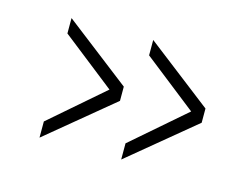

<svg xmlns="http://www.w3.org/2000/svg" viewBox="-55 -483 607 470"><g transform="rotate(15 248.5 -247.5)"><path d="M75 -137V-96L242 -234V-270L75 -399V-360L210 -254ZM282 -137V-96L449 -234V-270L282 -399V-360L417 -254Z"/></g></svg>

Font: RazerF5 Thin
Style: Regular
Weight: 250
Foundry: Razer Inc.
Version: Version 2